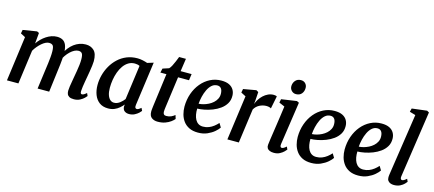

<svg xmlns="http://www.w3.org/2000/svg" viewBox="-57 -1392 4469 1976"><g transform="rotate(15 2177.0 -404.0)"><path d="M238.5 -556 228 -442Q245 -467.5 268 -490.2Q291 -513 317.2 -530.2Q343.5 -547.5 372 -557.2Q400.5 -567 430 -567Q466 -567 490.5 -553.2Q515 -539.5 527.8 -509.2Q540.5 -479 542.5 -428.5Q542.5 -422 542.5 -415Q542.5 -408 542 -400.8Q541.5 -393.5 540.5 -385.5L522.5 -411Q539.5 -446.5 562 -475.2Q584.5 -504 612 -524.5Q639.5 -545 670.8 -556Q702 -567 736.5 -567Q790 -567 824.5 -534Q859 -501 859 -421Q859 -403 855 -372.2Q851 -341.5 845.5 -308Q840 -274.5 835 -247Q830.5 -221.5 825.5 -193.5Q820.5 -165.5 816.8 -138.8Q813 -112 812 -91Q811.5 -73.5 816 -67Q820.5 -60.5 828 -60.5Q838 -60.5 848.8 -66.5Q859.5 -72.5 877 -87.5L890 -58.5Q885 -51 868.2 -34.8Q851.5 -18.5 824.2 -4.2Q797 10 760.5 10Q728.5 10 711.5 0Q694.5 -10 688.5 -26.2Q682.5 -42.5 683 -61.5Q683.5 -79.5 687.2 -106Q691 -132.5 696.5 -162.2Q702 -192 706.5 -220.5Q711.5 -247.5 717 -280.5Q722.5 -313.5 726.5 -347Q730.5 -380.5 730 -409.5Q729.5 -454 717.5 -469.2Q705.5 -484.5 680 -484.5Q660 -484.5 638 -473.5Q616 -462.5 594.2 -442Q572.5 -421.5 553.5 -394Q534.5 -366.5 521.5 -334L542.5 -405Q542 -382 539.5 -354.2Q537 -326.5 534 -298.8Q531 -271 527.5 -246.5L496.5 0H373L402.5 -219Q406.5 -247 410.8 -280Q415 -313 418 -346.2Q421 -379.5 420.5 -407.5Q420 -455 407.5 -470Q395 -485 366 -485Q349 -485 329.2 -475.2Q309.5 -465.5 289.5 -448.2Q269.5 -431 250.8 -408.8Q232 -386.5 217.5 -361L168.5 0H46.5L111 -477.5L60.5 -504L68 -543L216 -567Z M1394 -99.5Q1391 -77.5 1397 -69Q1403 -60.5 1412.5 -60.5Q1421 -60.5 1431.2 -66Q1441.5 -71.5 1457.5 -85L1471.5 -56Q1466.5 -48.5 1449.8 -32.5Q1433 -16.5 1407.2 -3.2Q1381.5 10 1348.5 10Q1319 10 1299.8 -5Q1280.5 -20 1280 -52L1282.5 -73.5Q1265.5 -53 1243.2 -33.8Q1221 -14.5 1191.8 -2.2Q1162.5 10 1125.5 10Q1068.5 10 1031.8 -17.5Q995 -45 977 -91.8Q959 -138.5 959 -196Q959 -248.5 973 -301.5Q987 -354.5 1014.2 -402.2Q1041.5 -450 1081.2 -487.2Q1121 -524.5 1172.8 -545.8Q1224.5 -567 1287.5 -567Q1313 -567 1342.5 -560.8Q1372 -554.5 1393.5 -546.5L1458.5 -566.5ZM1326 -496.5Q1314.5 -502.5 1301.5 -505.2Q1288.5 -508 1274.5 -508Q1236.5 -508 1206.5 -489.8Q1176.5 -471.5 1154.2 -440.2Q1132 -409 1117.5 -369.2Q1103 -329.5 1096 -286.2Q1089 -243 1089 -201Q1089 -156.5 1099.2 -125.5Q1109.5 -94.5 1127.5 -78.5Q1145.5 -62.5 1169.5 -62.5Q1187.5 -62.5 1202.8 -68.8Q1218 -75 1231.5 -85Q1245 -95 1256 -106.8Q1267 -118.5 1276 -130Z M1698 -181Q1695.5 -164.5 1694 -151.8Q1692.5 -139 1691.2 -128.2Q1690 -117.5 1690 -106Q1690 -88.5 1698.5 -79.2Q1707 -70 1724 -70Q1753.5 -70 1775.8 -80.2Q1798 -90.5 1814.5 -104.5L1826.5 -65Q1814 -50 1790.8 -32.5Q1767.5 -15 1733.2 -2.5Q1699 10 1652.5 10Q1615.5 10 1589.5 -9.2Q1563.5 -28.5 1563.5 -75.5Q1563.5 -79.5 1563.8 -85.8Q1564 -92 1565.2 -102.2Q1566.5 -112.5 1568.2 -128.8Q1570 -145 1573.5 -169L1615.5 -486H1551L1561 -531L1627 -552.5Q1639.5 -564.5 1652 -588.5Q1664.5 -612.5 1676 -640.2Q1687.5 -668 1696 -690.5H1768.5L1748.5 -554H1865.5L1856 -486H1739.5Z M2298.5 -100Q2285 -79 2255.2 -53.2Q2225.5 -27.5 2182 -8.2Q2138.5 11 2083 11Q2027.5 11 1988.8 -8Q1950 -27 1926.2 -59.2Q1902.5 -91.5 1891.8 -131.2Q1881 -171 1881 -212.5Q1881.5 -287 1904.2 -351.5Q1927 -416 1967.8 -465Q2008.5 -514 2063 -541.5Q2117.5 -569 2181 -569Q2232 -569 2264.2 -553Q2296.5 -537 2312.5 -509.2Q2328.5 -481.5 2329 -447Q2330 -399.5 2308.5 -363.5Q2287 -327.5 2251.2 -301.8Q2215.5 -276 2173 -259.5Q2130.5 -243 2088.5 -234.8Q2046.5 -226.5 2013 -226Q2012 -192 2017.5 -162.5Q2023 -133 2035.5 -110.2Q2048 -87.5 2068.2 -74.8Q2088.5 -62 2117 -62Q2150 -62 2178.5 -73.2Q2207 -84.5 2230.5 -102.8Q2254 -121 2273 -142.5ZM2153 -510Q2119.5 -510 2094.5 -488Q2069.5 -466 2052.5 -430.5Q2035.5 -395 2026 -354.8Q2016.5 -314.5 2014 -278Q2037.5 -279 2064.5 -286.2Q2091.5 -293.5 2117.2 -306.5Q2143 -319.5 2164 -338.5Q2185 -357.5 2197.5 -382.2Q2210 -407 2209 -436.5Q2208 -473.5 2193.5 -491.8Q2179 -510 2153 -510Z M2395 0 2460.5 -476.5 2409 -503 2416.5 -542.5 2553 -566.5 2576 -552.5 2570 -462.5 2566 -423Q2574.5 -448 2590.5 -473.5Q2606.5 -499 2629 -520Q2651.5 -541 2679.2 -553.8Q2707 -566.5 2739 -566.5Q2749.5 -566.5 2758.8 -564.2Q2768 -562 2772 -558.5L2745 -424Q2740.5 -428 2727.5 -432.2Q2714.5 -436.5 2694 -436.5Q2676.5 -436.5 2658.2 -432Q2640 -427.5 2622.8 -418.8Q2605.5 -410 2591.2 -396.5Q2577 -383 2567 -365L2517 0Z M2892 10Q2865.5 10 2847 2.2Q2828.5 -5.5 2820 -20.5Q2811.5 -35.5 2814 -56.5Q2816 -78 2821 -111.2Q2826 -144.5 2832.2 -186.8Q2838.5 -229 2845.5 -277Q2852.5 -325 2859.8 -376.2Q2867 -427.5 2874 -478.5L2814 -504.5L2821.5 -542.5L2984.5 -566.5L3008.5 -555L2941 -96.5Q2938.5 -78.5 2943 -69.5Q2947.5 -60.5 2957 -60.5Q2966.5 -60.5 2977.5 -66.5Q2988.5 -72.5 3005.5 -87.5L3018.5 -58.5Q3013 -51 2996.8 -34.5Q2980.5 -18 2954 -4Q2927.5 10 2892 10ZM2955 -632.5Q2927 -632.5 2907.5 -653Q2888 -673.5 2889 -702.5Q2890.5 -737.5 2912.2 -761.5Q2934 -785.5 2969.5 -785.5Q3000.5 -785.5 3018.5 -765.8Q3036.5 -746 3036 -718.5Q3036 -682 3014.8 -657.2Q2993.5 -632.5 2955 -632.5Z M3505 -100Q3491.5 -79 3461.8 -53.2Q3432 -27.5 3388.5 -8.2Q3345 11 3289.5 11Q3234 11 3195.2 -8Q3156.5 -27 3132.8 -59.2Q3109 -91.5 3098.2 -131.2Q3087.5 -171 3087.5 -212.5Q3088 -287 3110.8 -351.5Q3133.5 -416 3174.2 -465Q3215 -514 3269.5 -541.5Q3324 -569 3387.5 -569Q3438.5 -569 3470.8 -553Q3503 -537 3519 -509.2Q3535 -481.5 3535.5 -447Q3536.5 -399.5 3515 -363.5Q3493.5 -327.5 3457.8 -301.8Q3422 -276 3379.5 -259.5Q3337 -243 3295 -234.8Q3253 -226.5 3219.5 -226Q3218.5 -192 3224 -162.5Q3229.5 -133 3242 -110.2Q3254.5 -87.5 3274.8 -74.8Q3295 -62 3323.5 -62Q3356.5 -62 3385 -73.2Q3413.5 -84.5 3437 -102.8Q3460.5 -121 3479.5 -142.5ZM3359.5 -510Q3326 -510 3301 -488Q3276 -466 3259 -430.5Q3242 -395 3232.5 -354.8Q3223 -314.5 3220.5 -278Q3244 -279 3271 -286.2Q3298 -293.5 3323.8 -306.5Q3349.5 -319.5 3370.5 -338.5Q3391.5 -357.5 3404 -382.2Q3416.5 -407 3415.5 -436.5Q3414.5 -473.5 3400 -491.8Q3385.5 -510 3359.5 -510Z M4005 -100Q3991.5 -79 3961.8 -53.2Q3932 -27.5 3888.5 -8.2Q3845 11 3789.5 11Q3734 11 3695.2 -8Q3656.5 -27 3632.8 -59.2Q3609 -91.5 3598.2 -131.2Q3587.5 -171 3587.5 -212.5Q3588 -287 3610.8 -351.5Q3633.5 -416 3674.2 -465Q3715 -514 3769.5 -541.5Q3824 -569 3887.5 -569Q3938.5 -569 3970.8 -553Q4003 -537 4019 -509.2Q4035 -481.5 4035.5 -447Q4036.5 -399.5 4015 -363.5Q3993.5 -327.5 3957.8 -301.8Q3922 -276 3879.5 -259.5Q3837 -243 3795 -234.8Q3753 -226.5 3719.5 -226Q3718.5 -192 3724 -162.5Q3729.5 -133 3742 -110.2Q3754.5 -87.5 3774.8 -74.8Q3795 -62 3823.5 -62Q3856.5 -62 3885 -73.2Q3913.5 -84.5 3937 -102.8Q3960.5 -121 3979.5 -142.5ZM3859.5 -510Q3826 -510 3801 -488Q3776 -466 3759 -430.5Q3742 -395 3732.5 -354.8Q3723 -314.5 3720.5 -278Q3744 -279 3771 -286.2Q3798 -293.5 3823.8 -306.5Q3849.5 -319.5 3870.5 -338.5Q3891.5 -357.5 3904 -382.2Q3916.5 -407 3915.5 -436.5Q3914.5 -473.5 3900 -491.8Q3885.5 -510 3859.5 -510Z M4222.5 -96.5Q4220 -79.5 4224.5 -70Q4229 -60.5 4239 -60.5Q4247.5 -60.5 4258 -65.8Q4268.5 -71 4287 -87.5L4300 -58.5Q4295 -51 4279.2 -34.5Q4263.5 -18 4236.2 -4Q4209 10 4170 10Q4151.5 10 4134.5 3.8Q4117.5 -2.5 4107 -16.5Q4096.5 -30.5 4097 -53.5Q4097 -58.5 4097.5 -65.2Q4098 -72 4099 -78.8Q4100 -85.5 4100.5 -89.5L4198.5 -742.5L4135.5 -761L4145 -798L4304.5 -817.5L4327 -804.5Z"/></g></svg>

Font: Merriweather 20pt SemiBold
Style: Italic
Weight: 600
Italic angle: -7.8°
Version: Version 2.101